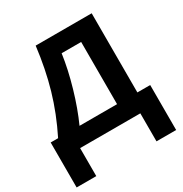

<svg xmlns="http://www.w3.org/2000/svg" viewBox="-207 -871 1177 1235"><g transform="rotate(-30 382.0 -253.0)"><path d="M4.9 -126H60.1Q130.9 -267.6 171.9 -408.9Q212.9 -550.3 232.9 -713.9H648.9V-126H744.1V208H598.1V0H150.9V208H4.9ZM353 -587.9Q337.4 -476.1 301 -351.1Q264.6 -226.1 219.2 -126H498V-587.9Z"/></g></svg>

Font: Zoram GWebM
Style: Bold
Weight: 700
Foundry: Ascender Corporation
Version: Version 1.000